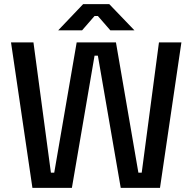

<svg xmlns="http://www.w3.org/2000/svg" viewBox="-20 -904 927 924"><path d="M136 0 33 -700H141L225 -73H241L349 -700H538L646 -73H662L745 -700H853L750 0H561L451 -636H435L326 0ZM260 -758 380 -884H506L627 -758H511L451 -827H435L375 -758Z"/></svg>

Font: Space Grotesk Medium
Style: Regular
Weight: 500
Designer: Florian Karsten
Foundry: Florian Karsten
Version: Version 2.000